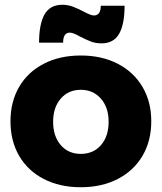

<svg xmlns="http://www.w3.org/2000/svg" viewBox="-20 -780 678 806"><path d="M615 -271Q615 -188 578 -125.5Q541 -63 474 -28.5Q407 6 319 6Q231 6 164 -28.5Q97 -63 60.5 -125.5Q24 -188 24 -271Q24 -353 60.5 -415.5Q97 -478 164 -512.5Q231 -547 319 -547Q407 -547 474 -512.5Q541 -478 578 -415.5Q615 -353 615 -271ZM203 -269Q203 -208 235 -171Q267 -134 319 -134Q372 -134 404 -171Q436 -208 436 -269Q436 -329 403.5 -366Q371 -403 319 -403Q267 -403 235 -366Q203 -329 203 -269ZM406 -598Q382 -598 362 -605.5Q342 -613 315 -627Q287 -643 273 -643Q245 -643 245 -601H144Q144 -679 167 -719.5Q190 -760 242 -760Q265 -760 286 -752Q307 -744 332 -731Q362 -715 374 -715Q403 -715 403 -756H503Q503 -678 480 -638Q457 -598 406 -598Z"/></svg>

Font: Gontserrat
Style: Bold
Weight: 700
Designer: Julieta Ulanovsky
Foundry: Julieta Ulanovsky
Version: Version 6.001